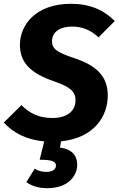

<svg xmlns="http://www.w3.org/2000/svg" viewBox="-36 -730 625 1012"><path d="M354 -424C264 -454 238 -473 238 -513C238 -561 280 -590 343 -590C396 -590 441 -573 483 -533L569 -619C512 -677 438 -710 338 -710C153 -710 69 -599 69 -494C69 -402 122 -344 253 -300C335 -271 362 -247 362 -202C362 -143 316 -108 240 -108C170 -108 119 -133 77 -176L-16 -84C30 -34 99 7 197 15L173 112C236 112 259 120 259 143C258 166 237 176 208 176C182 176 165 170 147 159L103 230C126 247 163 262 212 262C328 262 371 193 371 138C371 89 341 55 280 48L286 15C465 -4 532 -121 532 -227C532 -333 466 -387 354 -424Z"/></svg>

Font: Fira Sans
Style: Bold Italic
Weight: 700
Italic angle: -8°
Designer: bBox Type GmbH & Carrois Corporate GbR & Edenspiekermann AG
Foundry: bBox Type GmbH & Carrois Corporate GbR & Edenspiekermann AG
Version: Version 4.301;PS 004.301;hotconv 1.0.88;makeotf.lib2.5.64775